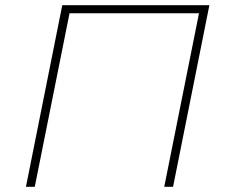

<svg xmlns="http://www.w3.org/2000/svg" viewBox="-20 -720 871 740"><path d="M787 -700 647 0H613L747 -669H248L114 0H80L220 -700Z"/></svg>

Font: Montserrat Alternates ExLight
Style: Italic
Weight: 275
Italic angle: -11.3°
Designer: Julieta Ulanovsky
Foundry: Julieta Ulanovsky
Version: Version 7.200